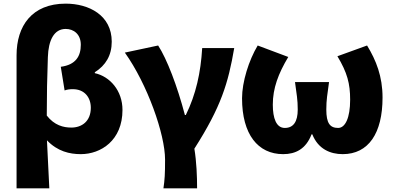

<svg xmlns="http://www.w3.org/2000/svg" viewBox="-20 -833 2167 1055"><path d="M71 202H251C247 115 243 29 238 -62C296 -1 363 14 424 14C534 14 653 -61 653 -229C653 -335 584 -413 501 -431V-436C561 -474 594 -529 594 -604C594 -749 469 -813 341 -813C155 -813 71 -690 71 -529ZM372 -132C329 -132 279 -144 237 -198C237 -307 239 -412 243 -519C246 -612 277 -674 341 -674C384 -674 424 -646 424 -587C424 -525 397 -477 314 -466L335 -336C348 -341 363 -343 380 -343C445 -343 479 -297 479 -241C479 -166 429 -132 372 -132Z M878 202H1063C1063 138 1060 56 1048 -16C1195 -246 1234 -376 1267 -569H1091C1083 -434 1057 -315 1001 -201H996C954 -361 897 -509 849 -583L666 -544C790 -370 887 -95 887 44C887 124 885 155 878 202Z M1536 14C1604 14 1661 -14 1692 -95H1696C1728 -14 1795 14 1863 14C2005 14 2082 -101 2082 -297C2082 -413 2047 -501 1997 -583L1834 -524C1888 -434 1904 -374 1904 -285C1904 -185 1877 -130 1838 -130C1793 -130 1773 -156 1773 -231C1773 -285 1779 -315 1788 -382H1601C1610 -315 1616 -285 1616 -231C1616 -164 1592 -130 1545 -130C1498 -130 1479 -183 1479 -258C1479 -348 1509 -428 1564 -520L1396 -583C1347 -501 1310 -383 1310 -293C1310 -95 1397 14 1536 14Z"/></svg>

Font: Noto Sans KR Black
Style: Regular
Weight: 900
Designer: Ryoko NISHIZUKA 西塚涼子 (kana, bopomofo & ideographs); Paul D. Hunt (Latin, Greek & Cyrillic); Sandoll Communications 산돌커뮤니
Foundry: Adobe
Version: Version 2.004;hotconv 1.0.118;makeotfexe 2.5.65603